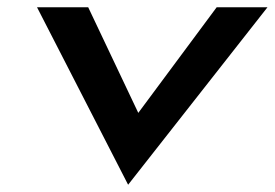

<svg xmlns="http://www.w3.org/2000/svg" viewBox="-20 -471 757 529"><path d="M82 -451 333 38 717 -451H577L361 -160L223 -451Z"/></svg>

Font: Charger
Style: HemiRT
Weight: 900
Designer: Jasper
Foundry: Cannot Into Space Fonts
Version: Version 0.99